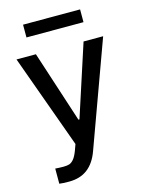

<svg xmlns="http://www.w3.org/2000/svg" viewBox="-133 -786 805 1064"><g transform="rotate(-15 270.0 -254.0)"><path d="M72.3 196.3V109.4Q95.7 111.3 119.1 111.3Q139.2 111.3 152.3 107.4Q165.5 103.5 178.5 88.4Q191.4 73.2 203.1 42L215.8 6.8L21.5 -530.3H132.8L266.6 -119.1H272.5L406.2 -530.3H518.6L299.8 70.3Q276.9 134.3 234.6 166.7Q192.4 199.2 127.9 199.2Q92.8 199.2 72.3 196.3ZM433.6 -633.8H106.4V-707H433.6Z"/></g></svg>

Font: Pretendard GOV Medium
Style: Regular
Weight: 500
Designer: Base glyphs from Inter by Rasmus Andersson; Hangeul glyphs from Noto Sans CJK(Source Han Sans) by Jang Soo-young and Kan
Foundry: Kil Hyung-jin
Version: Version 1.309